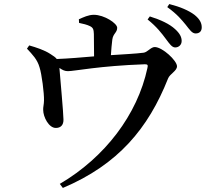

<svg xmlns="http://www.w3.org/2000/svg" viewBox="-20 -851 1040 947"><path d="M844 -617C862 -617 876 -630 876 -649C876 -668 867 -686 844 -707C816 -733 773 -753 719 -770L708 -755C753 -719 778 -686 798 -659C816 -635 828 -617 844 -617ZM945 -686C964 -686 975 -697 975 -716C975 -738 965 -757 939 -778C911 -799 870 -817 815 -831L805 -816C855 -780 876 -753 896 -729C916 -704 927 -686 945 -686ZM256 -220C279 -220 294 -234 293 -262C293 -291 277 -466 273 -516C289 -505 300 -500 315 -500C347 -500 469 -526 694 -534C708 -534 711 -531 707 -515C658 -286 498 -75 275 56L290 76C562 -39 711 -217 809 -464C818 -487 853 -501 853 -524C853 -552 781 -619 743 -619C724 -619 707 -593 688 -591C650 -586 586 -583 527 -579C529 -606 531 -636 534 -656C538 -686 558 -690 558 -714C558 -736 494 -778 443 -778C416 -778 392 -766 369 -756L370 -738C390 -734 410 -729 424 -722C440 -714 442 -705 443 -683L444 -573C386 -568 316 -562 260 -560C254 -568 244 -575 228 -585C199 -604 159 -617 124 -627L113 -611C140 -582 164 -558 175 -519C186 -486 198 -390 197 -356C197 -337 192 -321 193 -309C193 -274 221 -219 256 -220Z"/></svg>

Font: GenKiMin2 TW SB
Style: Regular
Weight: 600
Version: Version 2.100;PS 2.1;hotconv 16.6.51;makeotf.lib2.5.65220 DE